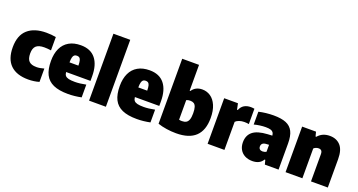

<svg xmlns="http://www.w3.org/2000/svg" viewBox="-46 -1487 4059 2178"><g transform="rotate(20 1983.5 -398.5)"><path d="M23 -274Q23 -417.5 102.5 -488.2Q182 -559 327.5 -559Q389.5 -559 443 -548.5V-388Q399 -394.5 362 -394.5Q294 -394.5 263.5 -366.5Q233 -338.5 233 -276Q233 -210 261.5 -181.8Q290 -153.5 350.5 -153.5Q371.5 -153.5 393 -157Q414.5 -160.5 443 -168.5V-7.5Q414.5 1.5 380.2 6.2Q346 11 311.5 11Q171 11 97 -60.5Q23 -132 23 -274Z M982.5 -216H688Q690.5 -188 703 -173Q715.5 -158 743 -151.2Q770.5 -144.5 820 -144.5Q876.5 -144.5 952.5 -160V-6Q870.5 11 792 11Q682.5 11 614.8 -19.2Q547 -49.5 515.2 -112.5Q483.5 -175.5 483.5 -277Q483.5 -365 513.2 -428.2Q543 -491.5 601.2 -525.2Q659.5 -559 743.5 -559Q861.5 -559 922 -483.8Q982.5 -408.5 982.5 -270ZM687 -332H794.5Q794 -371 788.5 -392.8Q783 -414.5 771.8 -423.2Q760.5 -432 741.5 -432Q722 -432 710.5 -423.2Q699 -414.5 693.2 -393Q687.5 -371.5 687 -332Z M1044 0V-808H1247V0Z M1813 -216H1518.5Q1521 -188 1533.5 -173Q1546 -158 1573.5 -151.2Q1601 -144.5 1650.5 -144.5Q1707 -144.5 1783 -160V-6Q1701 11 1622.5 11Q1513 11 1445.2 -19.2Q1377.5 -49.5 1345.8 -112.5Q1314 -175.5 1314 -277Q1314 -365 1343.8 -428.2Q1373.5 -491.5 1431.8 -525.2Q1490 -559 1574 -559Q1692 -559 1752.5 -483.8Q1813 -408.5 1813 -270ZM1517.5 -332H1625Q1624.5 -371 1619 -392.8Q1613.5 -414.5 1602.2 -423.2Q1591 -432 1572 -432Q1552.5 -432 1541 -423.2Q1529.5 -414.5 1523.8 -393Q1518 -371.5 1517.5 -332Z M1874.5 -23.5V-808H2077.5V-496.5H2087Q2106.5 -527 2137.8 -543Q2169 -559 2209.5 -559Q2264.5 -559 2309.5 -528.8Q2354.5 -498.5 2381.2 -437Q2408 -375.5 2408 -285Q2408 10.5 2097 10.5Q2039.5 10.5 1981 1.8Q1922.5 -7 1874.5 -23.5ZM2203 -268Q2203 -316.5 2194 -343.5Q2185 -370.5 2167.8 -381.2Q2150.5 -392 2123.5 -392Q2097 -392 2077.5 -382.5V-146Q2094.5 -142 2112.5 -142Q2144 -142 2163.8 -153.8Q2183.5 -165.5 2193.2 -193Q2203 -220.5 2203 -268Z M2475 -550H2641L2656.5 -477H2665Q2682.5 -520 2715.5 -539.5Q2748.5 -559 2794.5 -559Q2815 -559 2838 -555V-370Q2815.5 -375 2781.5 -375Q2750 -375 2721.5 -365Q2693 -355 2678 -339V0H2475Z M3331.5 -314V0H3166L3152 -53H3143.5Q3106.5 11 3016.5 11Q2964.5 11 2925.5 -9.8Q2886.5 -30.5 2865.8 -67.8Q2845 -105 2845 -154Q2845 -237.5 2900.5 -282.8Q2956 -328 3078 -335L3133.5 -338Q3131.5 -362 3121.5 -376Q3111.5 -390 3089.8 -396.5Q3068 -403 3030.5 -403Q2998.5 -403 2961.5 -398Q2924.5 -393 2891.5 -384V-538.5Q2931.5 -548.5 2979.2 -553.8Q3027 -559 3070.5 -559Q3164.5 -559 3221.2 -535.5Q3278 -512 3304.8 -458.8Q3331.5 -405.5 3331.5 -314ZM3134 -144V-227.5L3101.5 -225.5Q3072 -224 3057.2 -211Q3042.5 -198 3042.5 -175Q3042.5 -154 3055 -142.8Q3067.5 -131.5 3089 -131.5Q3115 -131.5 3134 -144Z M3416 -550H3583.5L3597.5 -496H3606Q3659 -559 3749 -559Q3830 -559 3878 -506.5Q3926 -454 3926 -341.5V0H3723V-327Q3723 -357.5 3711.2 -370Q3699.5 -382.5 3677 -382.5Q3660 -382.5 3644.8 -376.2Q3629.5 -370 3619 -359.5V0H3416Z"/></g></svg>

Font: Encode Sans SemiCondensed Black
Style: Regular
Weight: 900
Width: 4
Designer: Multiple Designers
Foundry: Impallari Type
Version: Version 2.000